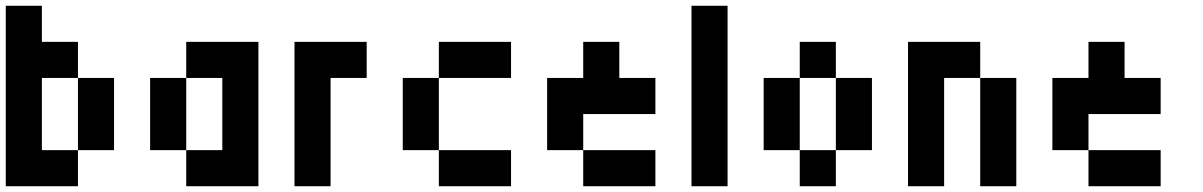

<svg xmlns="http://www.w3.org/2000/svg" viewBox="-20 -645 4165 665"><path d="M125 -125H250V0H0V-625H125V-500H250V-375H125ZM250 -125V-375H375V-125Z M625 0V-125H500V-375H625V-125H750V-375H625V-500H875V0Z M1125 0H1000V-500H1250V-375H1125Z M1500 -375V-500H1750V-375ZM1500 -125H1375V-375H1500ZM1500 0V-125H1750V0Z M2000 -125H1875V-375H2000V-500H2125V-375H2250V-250H2000ZM2000 0V-125H2250V0Z M2500 0H2375V-625H2500Z M2750 -375V-500H2875V-375ZM2750 -125H2625V-375H2750ZM3000 -125H2875V-375H3000ZM2875 -125V0H2750V-125Z M3250 0H3125V-500H3375V-375H3250ZM3500 0H3375V-375H3500Z M3750 -125H3625V-375H3750V-500H3875V-375H4000V-250H3750ZM3750 0V-125H4000V0Z"/></svg>

Font: Tiny5
Style: Regular
Weight: 400
Designer: Stefan Schmidt
Foundry: Made with Bits'n'Picas by Kreative Software
Version: Version 1.002; ttfautohint (v1.8.4.7-5d5b)